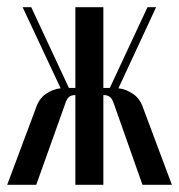

<svg xmlns="http://www.w3.org/2000/svg" viewBox="-28 -515 499 535"><path d="M290 -224Q285 -240 278 -245Q271 -250 262 -250H260V0H182V-250H180Q171 -250 164.5 -245Q158 -240 153 -224L73 0H-8L71 -211Q80 -240 100 -253.5Q120 -267 141 -269L35 -495H59L164 -270H182V-495H260V-270H278L383 -495H407L302 -269Q322 -267 342.5 -253.5Q363 -240 372 -211L451 0H369Z"/></svg>

Font: Moniqa SemBd Narrow Heading
Style: Regular
Weight: 600
Width: 4
Designer: Rajesh Rajput
Foundry: Rajesh Rajput
Version: Version 1.000